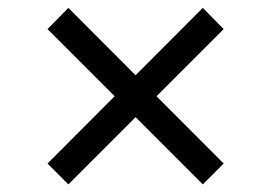

<svg xmlns="http://www.w3.org/2000/svg" viewBox="-20 -532 699 495"><path d="M502.9 -56.6 102.5 -457 156.2 -511.7 556.6 -110.4ZM156.2 -56.6 102.5 -110.4 502.9 -511.7 556.6 -457Z"/></svg>

Font: Inter
Style: Regular
Weight: 400
Designer: Rasmus Andersson
Foundry: rsms
Version: Version 4.000;git-8c9346024